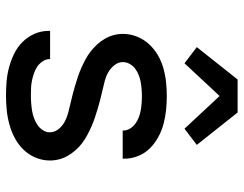

<svg xmlns="http://www.w3.org/2000/svg" viewBox="-106 -698 812 640"><g transform="rotate(90 300.0 -378.0)"><path d="M299 8Q275 8 251 6Q227 4 203.5 -2.5Q180 -9 158.5 -19.5Q137 -30 120 -47Q103 -64 93 -86.5Q83 -109 83 -133V-139H177V-137Q177 -125 184.5 -114Q192 -103 202.5 -96Q213 -89 225 -85Q237 -81 249 -78.5Q261 -76 273.5 -75.5Q286 -75 299 -75Q312 -75 324.5 -76Q337 -77 349.5 -79Q362 -81 374 -85.5Q386 -90 396.5 -97Q407 -104 414 -115Q421 -126 421 -138Q421 -154 410.5 -167Q400 -180 386 -187.5Q372 -195 357 -199Q342 -203 326.5 -206.5Q311 -210 295.5 -214Q280 -218 265 -222.5Q250 -227 235 -232Q220 -237 205.5 -243.5Q191 -250 177 -257.5Q163 -265 150.5 -275Q138 -285 127.5 -296.5Q117 -308 109 -322Q101 -336 97 -351Q93 -366 93 -382Q93 -406 102 -428.5Q111 -451 127 -468.5Q143 -486 163.5 -498Q184 -510 207 -516.5Q230 -523 253.5 -525.5Q277 -528 301 -528Q324 -528 347.5 -525.5Q371 -523 393.5 -517Q416 -511 437 -499.5Q458 -488 474.5 -471.5Q491 -455 500 -432.5Q509 -410 509 -387V-381H415V-383Q415 -395 408.5 -405.5Q402 -416 392.5 -423Q383 -430 371.5 -434.5Q360 -439 348.5 -441Q337 -443 325 -444Q313 -445 301 -445Q289 -445 277 -444Q265 -443 253.5 -441Q242 -439 230.5 -434.5Q219 -430 209.5 -423Q200 -416 193.5 -405Q187 -394 187 -382Q187 -366 197.5 -353Q208 -340 221.5 -332.5Q235 -325 250.5 -321Q266 -317 281.5 -313.5Q297 -310 312.5 -306Q328 -302 343 -297.5Q358 -293 373 -288Q388 -283 402.5 -276.5Q417 -270 431 -262.5Q445 -255 457.5 -245.5Q470 -236 480.5 -224Q491 -212 499 -198.5Q507 -185 511 -169.5Q515 -154 515 -138Q515 -114 505.5 -91Q496 -68 479 -50.5Q462 -33 440.5 -21.5Q419 -10 395.5 -3.5Q372 3 347.5 5.5Q323 8 299 8ZM191 -587 137 -628 245 -764H355L463 -628L409 -587L300 -704Z"/></g></svg>

Font: Iosevka Medium Extended
Style: Regular
Weight: 500
Width: 7
Monospace: yes
Designer: Belleve Invis
Foundry: Belleve Invis
Version: Version 32.5.0; ttfautohint (v1.8.4)